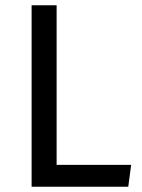

<svg xmlns="http://www.w3.org/2000/svg" viewBox="-20 -709 538 729"><path d="M195 -83H478L467 0H100V-689H195Z"/></svg>

Font: FiraGOUPP
Style: Medium
Weight: 400
Designer: bBox Type
Foundry: bBox Type GmbH
Version: Version 1.001